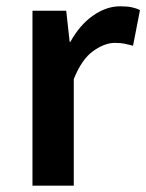

<svg xmlns="http://www.w3.org/2000/svg" viewBox="-20 -589 464 609"><path d="M83 0V-555H190L201 -456H203Q233 -510 275 -539.5Q317 -569 361 -569Q383 -569 397.5 -566Q412 -563 424 -557L402 -444Q387 -448 374.5 -450.5Q362 -453 344 -453Q312 -453 275.5 -427Q239 -401 214 -338V0Z"/></svg>

Font: Noto Sans KR Thin SemiBold
Style: Regular
Weight: 600
Version: Version 2.004-H2;hotconv 1.0.118;makeotfexe 2.5.65603